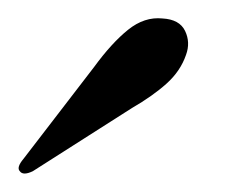

<svg xmlns="http://www.w3.org/2000/svg" viewBox="-23 -687 257 208"><path d="M79 -614.5Q98 -640.5 115.8 -654.8Q133.5 -669 153 -667Q171.5 -666 177.5 -653.5Q183.5 -641 178.5 -627.5Q172.5 -610 157.5 -596.5Q142.5 -583 120 -570L12.5 -501.5Q2 -496.5 -1.5 -501.5Q-5.5 -505.5 2.5 -515Z"/></svg>

Font: Fraunces 72pt S000
Style: Italic
Weight: 400
Italic angle: -16°
Version: Version 1.000; ttfautohint (v1.8.3)